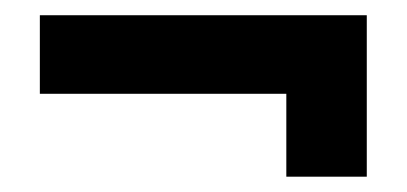

<svg xmlns="http://www.w3.org/2000/svg" viewBox="-20 -318 534 252"><path d="M355.8 -86.1H461.4V-298H32.3V-194.9H355.8Z"/></svg>

Font: Anybody Thin
Style: Regular
Weight: 100
Designer: Tyler Finck
Foundry: Etcetera Type Company
Version: Version 1.114;gftools[0.9.25]